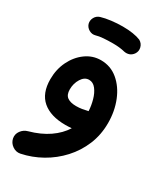

<svg xmlns="http://www.w3.org/2000/svg" viewBox="-218 -670 900 1055"><g transform="rotate(30 231.5 -142.0)"><path d="M65.4 -504.4Q60.1 -524.4 70.1 -543.2Q80.1 -562 101.1 -568.8Q128.4 -577.1 164.6 -581.5Q200.7 -585.9 235.8 -585.9Q271.5 -585.9 300.5 -581.3Q329.6 -576.7 349.6 -568.4Q370.6 -556.6 376.2 -533.9Q381.8 -511.2 368.7 -492.2Q357.9 -477.1 342.8 -471.9Q327.6 -466.8 311 -470.2Q278.8 -478.5 235.8 -478.5Q202.6 -478.5 175 -476.3Q147.5 -474.1 130.4 -468.8Q109.9 -462.9 90.8 -473.6Q71.8 -484.4 65.4 -504.4ZM225.1 -365.7Q286.6 -365.7 333 -326.9Q379.4 -288.1 405 -224.4Q430.7 -160.6 430.7 -85.4Q430.7 -10.7 404.1 53.5Q377.4 117.7 330.8 168.5Q284.2 219.2 223.9 253.2Q163.6 287.1 96.7 300.8Q70.8 305.7 48.3 290Q25.9 274.4 20.5 248.5Q15.6 222.7 31.2 201.2Q46.9 179.7 72.3 172.9Q143.1 153.3 193.4 118.7Q243.7 84 272 38.6Q252 40.5 232.4 40.5Q138.2 40.5 86.7 -3.4Q35.2 -47.4 35.2 -136.2Q35.2 -198.7 60.5 -250.7Q85.9 -302.7 129.2 -334.2Q172.4 -365.7 225.1 -365.7ZM155.8 -141.1Q155.8 -106.9 175.3 -92.8Q194.8 -78.6 231.4 -78.6Q250.5 -78.6 268.3 -81.5Q286.1 -84.5 302.2 -88.4Q303.7 -88.9 305.2 -88.9Q303.7 -123 293.9 -158Q284.2 -192.9 266.1 -216.3Q248 -239.7 222.2 -239.7Q193.8 -239.7 174.8 -209.5Q155.8 -179.2 155.8 -141.1Z"/></g></svg>

Font: Mikhak-DS2-FD Bold
Style: Regular
Weight: 700
Designer: Amin Abedi
Version: Version 3.4